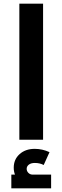

<svg xmlns="http://www.w3.org/2000/svg" viewBox="-20 -765 342 1051"><path d="M215.8 -745.1V0H85.9V-745.1ZM158.2 190.9H259.8V266.1H42V190.9H62Q55.2 173.8 55.2 152.8Q55.2 107.4 87.4 78.6Q119.6 49.8 169.9 49.8Q211.9 49.8 251 67.9L219.2 138.2Q197.8 127 170.9 127Q149.9 127 137.9 136.2Q126 145.5 126 159.2Q126 171.4 135 180.9Q144 190.4 158.2 190.9Z"/></svg>

Font: Montserrat-Arabic Medium
Style: Regular
Weight: 500
Designer: Mohamed Gaber
Foundry: Kief Type Foundry
Version: Version 5.008;PS 005.008;hotconv 1.0.88;makeotf.lib2.5.64775